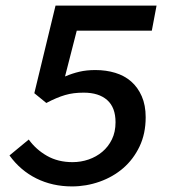

<svg xmlns="http://www.w3.org/2000/svg" viewBox="-20 -656 640 688"><path d="M238 12Q168 12 110.5 -16.5Q53 -45 14 -99L83 -156Q109 -120 148.5 -97.5Q188 -75 240 -75Q270 -75 297.5 -84.5Q325 -94 346.5 -112Q368 -130 381 -156.5Q394 -183 394 -218Q394 -271 364 -297.5Q334 -324 280 -324Q261 -324 245 -322Q229 -320 213.5 -315.5Q198 -311 181.5 -304Q165 -297 146 -287L103 -322L179 -636H541L524 -546H255L213 -382Q239 -393 264.5 -399Q290 -405 322 -405Q360 -405 393 -395Q426 -385 450 -364Q474 -343 488 -311Q502 -279 502 -236Q502 -177 480 -131Q458 -85 421.5 -53.5Q385 -22 337 -5Q289 12 238 12Z"/></svg>

Font: Source Code Pro Semibold
Style: Italic
Weight: 600
Italic angle: -11°
Monospace: yes
Designer: Paul D. Hunt, Teo Tuominen
Foundry: Adobe Systems Incorporated
Version: Version 1.050;PS 1.000;hotconv 16.6.51;makeotf.lib2.5.65220